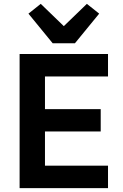

<svg xmlns="http://www.w3.org/2000/svg" viewBox="-20 -979 640 999"><path d="M542 0H82V-698H542V-581H214V-411H504V-295H214V-117H542ZM370 -754H254L128 -908L192 -959L312 -843L432 -959L496 -908Z"/></svg>

Font: IBM Plex Sans SemiBold
Style: Regular
Weight: 600
Designer: Mike Abbink, Paul van der Laan, Pieter van Rosmalen
Foundry: Bold Monday
Version: Version 3.201